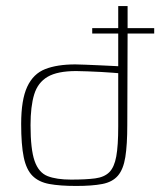

<svg xmlns="http://www.w3.org/2000/svg" viewBox="-20 -613 530 635"><path d="M285 -520H371V-593H402V-520H490V-502H402L401 -201Q401 -134 394.5 -93.5Q388 -53 370 -32Q352 -11 318.5 -4.5Q285 2 232 2Q178 2 143 -4.5Q108 -11 87.5 -31.5Q67 -52 58.5 -93Q50 -134 50 -203Q50 -283 70 -326Q90 -369 129.5 -384.5Q169 -400 229 -400Q241 -400 263 -399Q285 -398 309.5 -397Q334 -396 351.5 -395Q369 -394 371 -394V-502H285ZM215 -19Q264 -19 294.5 -23Q325 -27 341.5 -43.5Q358 -60 364.5 -95.5Q371 -131 371 -195V-371Q368 -371 352.5 -372.5Q337 -374 314.5 -375Q292 -376 270 -377Q248 -378 232 -378Q170 -378 137.5 -359Q105 -340 93 -300.5Q81 -261 81 -199Q81 -119 94.5 -80.5Q108 -42 137.5 -30.5Q167 -19 215 -19Z"/></svg>

Font: Genos Thin ExtraLight
Style: Regular
Weight: 250
Version: Version 1.010